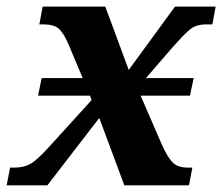

<svg xmlns="http://www.w3.org/2000/svg" viewBox="-40 -556 667 576"><path d="M-20 0 -9.8 -53.2H2.9Q31.7 -53.2 51.5 -64.5Q71.3 -75.7 108.9 -117.2L234.9 -255.9L230 -269H74.2L85 -321.8H208L166 -421.9Q151.4 -456.5 136.5 -469.7Q121.6 -482.9 89.8 -482.9H78.1L87.9 -536.1H275.9L346.2 -346.2L484.9 -536.1H606.9L597.2 -482.9H579.1Q551.3 -482.9 534.2 -470.9Q517.1 -459 475.1 -411.1L397.9 -321.8H541L529.8 -269H381.8L444.8 -124Q460.9 -87.4 476.3 -70.3Q491.7 -53.2 523.9 -53.2H537.1L526.9 0H333L257.8 -202.1L102.1 0Z"/></svg>

Font: Droid Serif
Style: Bold Italic
Weight: 700
Italic angle: -12°
Designer: Monotype Design team
Foundry: Monotype Imaging Inc.
Version: Version 1.03